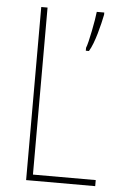

<svg xmlns="http://www.w3.org/2000/svg" viewBox="-52 -751 495 789"><g transform="rotate(5 195.5 -357.0)"><path d="M86 0H371V-25H112V-714H86ZM346 -705V-714H315C312 -682 293 -583 284 -563V-551H297C319 -586 338 -665 346 -705Z"/></g></svg>

Font: Noto Sans Devanagari Condensed Thin
Style: Regular
Weight: 100
Width: 3
Designer: Jelle Bosma - Monotype Design Team
Foundry: Monotype Imaging Inc.
Version: Version 2.004